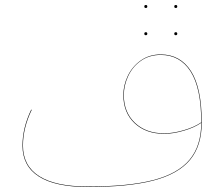

<svg xmlns="http://www.w3.org/2000/svg" viewBox="-20 -737 898 769"><path d="M788 -246Q788 -153 741 -96.5Q694 -40 594.5 -14Q495 12 332 12Q201 12 135.5 -30Q70 -72 70 -154Q70 -225 105 -298L107 -297Q72 -224 72 -154Q72 -73 137 -31.5Q202 10 332 10Q494 10 593 -15.5Q692 -41 739 -97Q786 -153 786 -245Q759 -226 716 -213.5Q673 -201 638 -201Q564 -201 519 -243.5Q474 -286 474 -356Q474 -396 492 -433.5Q510 -471 544 -495Q578 -519 624 -519Q702 -519 745 -452Q788 -385 788 -246ZM638 -203Q673 -203 716 -215.5Q759 -228 786 -247Q786 -384 743.5 -450.5Q701 -517 624 -517Q578 -517 544.5 -493.5Q511 -470 493.5 -432.5Q476 -395 476 -356Q476 -287 520.5 -245Q565 -203 638 -203ZM558 -711Q558 -717 564 -717Q570 -717 570 -711Q570 -705 564 -705Q558 -705 558 -711ZM678 -711Q678 -717 684 -717Q690 -717 690 -711Q690 -705 684 -705Q678 -705 678 -711ZM558 -602Q558 -608 564 -608Q570 -608 570 -602Q570 -596 564 -596Q558 -596 558 -602ZM678 -602Q678 -608 684 -608Q690 -608 690 -602Q690 -596 684 -596Q678 -596 678 -602Z"/></svg>

Font: FiraGO Two
Style: Regular
Weight: 100
Designer: bBox Type
Foundry: bBox Type GmbH
Version: Version 1.001